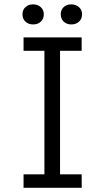

<svg xmlns="http://www.w3.org/2000/svg" viewBox="-20 -875 489 895"><path d="M187 -700.2H259.9V0H187ZM360.6 -700.8V-638.1H89.8V-700.8ZM360.6 -62.4 361 0.4H89.8V-62.4ZM134.4 -761.1Q112.9 -761.1 98.9 -774Q84.8 -786.9 84.8 -808.5Q84.8 -829.3 98.9 -842Q112.9 -854.7 133.7 -854.7Q155.5 -854.7 169.9 -841.9Q184.2 -829 184.2 -808.5Q184.2 -787.2 170.4 -774.2Q156.6 -761.1 134.4 -761.1ZM312.3 -761.1Q291.1 -761.1 277.2 -774Q263.2 -786.9 263.2 -808.5Q263.2 -829.3 277 -842Q290.8 -854.7 311.5 -854.7Q333.4 -854.7 348 -841.9Q362.5 -829 362.5 -808.5Q362.5 -787.2 348.5 -774.2Q334.5 -761.1 312.3 -761.1Z"/></svg>

Font: DavidDev Light
Style: Regular
Weight: 300
Designer: David.dev
Foundry: David.dev
Version: Version 1.001;FEAKit 1.0